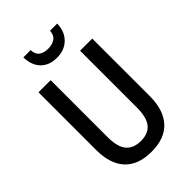

<svg xmlns="http://www.w3.org/2000/svg" viewBox="-271 -1078 1139 1139"><g transform="rotate(-45 298.5 -508.0)"><path d="M524 -282Q524 -166 467 -103.5Q410 -41 298 -41Q188 -41 130.5 -102.5Q73 -164 73 -282V-765H175V-287Q175 -204 206.5 -167.5Q238 -131 300 -131Q362 -131 392 -169Q422 -207 422 -288V-765H524ZM440 -975Q438 -909 398.5 -870.5Q359 -832 296 -832Q233 -832 195.5 -869Q158 -906 156 -975H217Q219 -937 241 -922Q263 -907 298 -907Q330 -907 353.5 -922Q377 -937 380 -975Z"/></g></svg>

Font: Noto Sans Tamil UI Condensed Medium
Style: Regular
Weight: 500
Width: 3
Designer: Jelle Bosma - Monotype Design Team
Foundry: Monotype Imaging Inc.
Version: Version 2.004; ttfautohint (v1.8.4.7-5d5b)